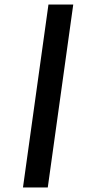

<svg xmlns="http://www.w3.org/2000/svg" viewBox="-20 -772 400 844"><path d="M302 -752 190 52H81L193 -752Z"/></svg>

Font: Pathway Extreme 8pt Thin 12pt ExtraBold
Style: Italic
Weight: 800
Italic angle: -8°
Version: Version 1.001;gftools[0.9.26]